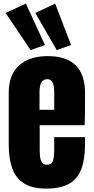

<svg xmlns="http://www.w3.org/2000/svg" viewBox="-20 -1057 528 1084"><path d="M240.2 7.8Q162.1 7.8 115.7 -21.5Q69.3 -50.8 49.3 -106Q29.3 -161.1 29.3 -238.8V-533.2Q29.3 -635.3 87.9 -687.7Q146.5 -740.2 249 -740.2Q460 -740.2 460 -533.2V-480Q460 -383.3 458 -350.1H204.1V-208.5Q204.1 -189 206.5 -170.2Q209 -151.4 217.5 -139.2Q226.1 -127 245.1 -127Q272.5 -127 279.3 -150.6Q286.1 -174.3 286.1 -212.4V-282.7H460V-241.2Q460 -159.2 439.7 -103.8Q419.4 -48.3 371.3 -20.3Q323.2 7.8 240.2 7.8ZM203.1 -437H286.1V-535.6Q286.1 -575.2 276.4 -592.5Q266.6 -609.9 247.1 -609.9Q226.1 -609.9 214.6 -593.3Q203.1 -576.7 203.1 -535.6ZM152.8 -774.4 11.7 -983.9 126 -1036.6 233.9 -802.7ZM300.3 -774.4 179.2 -983.9 291.5 -1036.6 381.3 -802.7Z"/></svg>

Font: Anton SC
Style: Regular
Weight: 400
Designer: Vernon Adams
Foundry: Vernon Adams
Version: Version 2.116; ttfautohint (v1.8.4.7-5d5b)